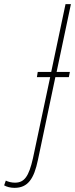

<svg xmlns="http://www.w3.org/2000/svg" viewBox="-162 -734 362 926"><path d="M-92 172C-28 172 2 129 21 37L105 -362H170L175 -387H111L180 -714H154L85 -387H20L16 -362H80L-3 29C-23 118 -45 147 -90 147C-106 147 -122 143 -134 137L-142 160C-130 167 -112 172 -92 172Z"/></svg>

Font: Noto Sans ExtraCondensed Thin
Style: Italic
Weight: 100
Width: 2
Italic angle: -12°
Designer: Monotype Design Team
Foundry: Monotype Imaging Inc.
Version: Version 2.013